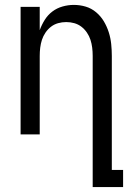

<svg xmlns="http://www.w3.org/2000/svg" viewBox="-20 -548 540 783"><path d="M358 215V-320Q358 -337 356 -353.5Q354 -370 349 -385.5Q344 -401 334.5 -415Q325 -429 312 -439Q299 -449 283 -453.5Q267 -458 250 -458Q233 -458 217 -453.5Q201 -449 188 -439Q175 -429 165.5 -415Q156 -401 151 -385.5Q146 -370 144 -353.5Q142 -337 142 -320V0H64V-520H142V-425Q150 -447 162.5 -467Q175 -487 193.5 -501Q212 -515 235 -521.5Q258 -528 281 -528Q306 -528 329.5 -521Q353 -514 372 -498Q391 -482 403.5 -461Q416 -440 423.5 -416.5Q431 -393 433.5 -368.5Q436 -344 436 -320V145H482V215Z"/></svg>

Font: Iosevka
Style: Regular
Weight: 400
Monospace: yes
Designer: Belleve Invis
Foundry: Belleve Invis
Version: Version 33.2.3; ttfautohint (v1.8.4)